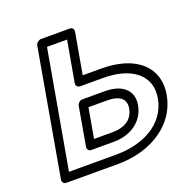

<svg xmlns="http://www.w3.org/2000/svg" viewBox="-134 -864 998 1016"><g transform="rotate(-20 365.5 -355.5)"><path d="M369 -25H102L219 -686H332L291 -455C288 -440 301 -430 312 -430H440C570 -430 649 -383 673 -311C681 -287 682 -261 677 -230C653 -92 519 -25 369 -25ZM345 -480 386 -711C388 -722 381 -736 366 -736H203C192 -736 176 -726 173 -711L48 0C46 11 54 25 69 25H360C408 25 452 19 494 7C603 -25 704 -101 727 -230C734 -267 732 -303 722 -334C691 -429 589 -480 449 -480ZM566 -231C582 -320 513 -361 428 -361H299C284 -361 272 -347 270 -336L232 -118C229 -103 241 -93 252 -93H381C471 -93 550 -142 566 -231ZM516 -231C506 -175 463 -143 390 -143H286L316 -311H419C492 -311 525 -283 516 -231Z"/></g></svg>

Font: Asimov
Style: WidOuIt
Weight: 500
Designer: Google
Version: Version 2.000980; 2014